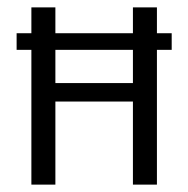

<svg xmlns="http://www.w3.org/2000/svg" viewBox="-20 -500 510 520"><path d="M445 -410V-365H405V0H340V-225H130V0H65V-365H25V-410H65V-480H130V-410H340V-480H405V-410ZM340 -365H130V-275H340Z"/></svg>

Font: Glametrix
Style: Bold
Weight: 700
Designer: gluk
Foundry: gluk
Version: Version 0.40